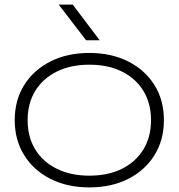

<svg xmlns="http://www.w3.org/2000/svg" viewBox="-20 -802 776 834"><path d="M296 -782 413 -627H354L235 -782ZM368 12Q272 12 199 -25Q126 -62 85 -128Q44 -194 44 -280Q44 -367 85 -432.5Q126 -498 199 -535Q272 -572 368 -572Q464 -572 537 -535Q610 -498 651 -432.5Q692 -367 692 -280Q692 -194 651 -128Q610 -62 537 -25Q464 12 368 12ZM368 -39Q450 -39 510 -69Q570 -99 603 -153Q636 -207 636 -280Q636 -353 603 -407Q570 -461 510 -491Q450 -521 368 -521Q287 -521 226.5 -491Q166 -461 133 -407Q100 -353 100 -280Q100 -207 133 -153Q166 -99 226.5 -69Q287 -39 368 -39Z"/></svg>

Font: Bounded
Style: Regular
Weight: 200
Designer: Vlad Churkin
Version: Version 1.0